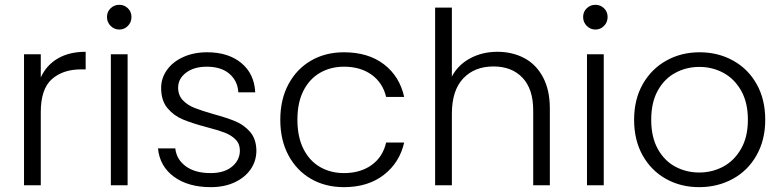

<svg xmlns="http://www.w3.org/2000/svg" viewBox="-20 -772 3256 800"><path d="M80.1 0V-545.9H149.9V-449.2Q172.9 -500 220.5 -528.1Q268.1 -556.2 336.9 -556.2V-482.9H317.9Q241.7 -482.9 195.8 -441.9Q149.9 -400.9 149.9 -305.2V0Z M425.8 -701.2Q425.8 -723.1 440.9 -737.5Q456.1 -752 477.1 -752Q498 -752 512.9 -737.5Q527.8 -723.1 527.8 -701.2Q527.8 -679.2 512.9 -664.1Q498 -648.9 477.1 -648.9Q456.1 -648.9 440.9 -664.1Q425.8 -679.2 425.8 -701.2ZM441.9 0V-545.9H511.7V0Z M638.2 -153.8H710.4Q715.3 -107.9 753.9 -79.3Q792.5 -50.8 857.4 -50.8Q914.6 -50.8 947 -77.9Q979.5 -105 979.5 -145Q979.5 -172.9 961.4 -190.9Q943.4 -209 915.8 -219.5Q888.2 -230 841.3 -242.2Q780.3 -258.3 742.2 -274.2Q704.1 -290 677.7 -321.5Q651.4 -353 651.4 -405.8Q651.4 -445.8 675.3 -480Q699.2 -514.2 743.2 -534.2Q787.1 -554.2 843.3 -554.2Q931.2 -554.2 985.4 -509.5Q1039.6 -464.8 1043.5 -387.2H973.1Q970.2 -435.1 935.8 -464.6Q901.4 -494.1 841.3 -494.1Q788.1 -494.1 755.1 -469Q722.2 -443.8 722.2 -407.2Q722.2 -375 741.7 -354.5Q761.2 -334 790.3 -322.5Q819.3 -311 868.2 -296.9Q927.2 -280.8 962.4 -265.9Q997.6 -251 1022.5 -221.9Q1047.4 -192.9 1048.3 -145Q1048.3 -101.1 1024.4 -66.7Q1000.5 -32.2 957.5 -12.2Q914.6 7.8 858.4 7.8Q764.2 7.8 704.8 -35.6Q645.5 -79.1 638.2 -153.8Z M1147.9 -272.9Q1147.9 -357.9 1182.1 -421.4Q1216.3 -484.9 1276.1 -519.5Q1335.9 -554.2 1413.1 -554.2Q1514.2 -554.2 1579.6 -504.2Q1645 -454.1 1664.1 -368.2H1588.9Q1574.7 -427.2 1528.3 -460.7Q1481.9 -494.1 1413.1 -494.1Q1357.9 -494.1 1314 -469Q1270 -443.8 1244.6 -394.5Q1219.2 -345.2 1219.2 -272.9Q1219.2 -201.2 1244.6 -151.1Q1270 -101.1 1314 -75.9Q1357.9 -50.8 1413.1 -50.8Q1481.9 -50.8 1528.6 -84.5Q1575.2 -118.2 1588.9 -178.2H1664.1Q1645 -94.2 1579.1 -43.2Q1513.2 7.8 1413.1 7.8Q1335.9 7.8 1276.1 -26.6Q1216.3 -61 1182.1 -124.5Q1147.9 -188 1147.9 -272.9Z M1793 0V-740.2H1862.8V-453.1Q1888.7 -502 1939.2 -529.1Q1989.7 -556.2 2052.7 -556.2Q2114.7 -556.2 2164.3 -530Q2213.9 -503.9 2242.4 -450.4Q2271 -397 2271 -319.8V0H2201.7V-312Q2201.7 -400.9 2157.2 -448Q2112.8 -495.1 2036.1 -495.1Q1957 -495.1 1909.9 -445.1Q1862.8 -395 1862.8 -297.9V0Z M2409.7 -701.2Q2409.7 -723.1 2424.8 -737.5Q2439.9 -752 2460.9 -752Q2481.9 -752 2496.8 -737.5Q2511.7 -723.1 2511.7 -701.2Q2511.7 -679.2 2496.8 -664.1Q2481.9 -648.9 2460.9 -648.9Q2439.9 -648.9 2424.8 -664.1Q2409.7 -679.2 2409.7 -701.2ZM2425.8 0V-545.9H2495.6V0Z M2622.1 -272.9Q2622.1 -357.9 2658.2 -421.4Q2694.3 -484.9 2756.3 -519.5Q2818.4 -554.2 2895 -554.2Q2972.2 -554.2 3034.7 -519.5Q3097.2 -484.9 3132.8 -421.4Q3168.5 -357.9 3168.5 -272.9Q3168.5 -189 3132.3 -125Q3096.2 -61 3033.2 -26.6Q2970.2 7.8 2893.1 7.8Q2816.4 7.8 2754.9 -26.6Q2693.4 -61 2657.7 -124.5Q2622.1 -188 2622.1 -272.9ZM2693.4 -272.9Q2693.4 -201.2 2720.7 -151.6Q2748 -102.1 2793.7 -77.6Q2839.4 -53.2 2893.1 -53.2Q2947.3 -53.2 2993.2 -77.6Q3039.1 -102.1 3067.6 -151.6Q3096.2 -201.2 3096.2 -272.9Q3096.2 -344.7 3068.1 -394.3Q3040 -443.8 2994.1 -468.5Q2948.2 -493.2 2894 -493.2Q2839.8 -493.2 2793.9 -468.5Q2748 -443.8 2720.7 -394.5Q2693.4 -345.2 2693.4 -272.9Z"/></svg>

Font: Poppins Light
Style: Regular
Weight: 300
Designer: Ninad Kale (Devanagari), Jonny Pinhorn (Latin)
Foundry: Indian Type Foundry
Version: 4.004